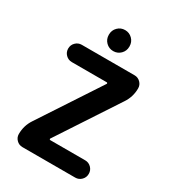

<svg xmlns="http://www.w3.org/2000/svg" viewBox="-222 -1091 1077 1192"><g transform="rotate(30 316.5 -495.0)"><path d="M245.1 -892.6V-894.5Q245.1 -925.8 266.6 -947.3Q288.1 -968.8 318.8 -968.8Q349.6 -968.8 371.1 -947.3Q392.6 -925.8 392.6 -894.5V-892.6Q392.6 -861.3 371.1 -839.8Q349.6 -818.4 318.8 -818.4Q288.1 -818.4 266.6 -839.8Q245.1 -861.3 245.1 -892.6ZM130.9 -754.9H509.8Q534.2 -754.9 551.8 -737.3Q569.3 -719.7 569.3 -695.3Q569.3 -634.8 536.1 -585L252 -152.3Q251 -150.4 252.4 -147.5Q253.9 -144.5 256.8 -144.5H507.8Q533.2 -144.5 551.3 -126.5Q569.3 -108.4 569.3 -82.5Q569.3 -56.6 551.3 -38.6Q533.2 -20.5 507.8 -20.5H128.9Q104.5 -20.5 86.9 -38.1Q69.3 -55.7 69.3 -80.1Q69.3 -140.6 102.5 -190.4L386.7 -623Q387.7 -625 386.2 -627.9Q384.8 -630.9 381.8 -630.9H130.9Q105.5 -630.9 87.4 -648.9Q69.3 -667 69.3 -692.9Q69.3 -718.8 87.4 -736.8Q105.5 -754.9 130.9 -754.9Z"/></g></svg>

Font: Gen Jyuu GothicX Bold
Style: Bold
Weight: 700
Designer: Ryoko NISHIZUKA (kana &amp; ideographs); Paul D. Hunt (Latin, Greek &amp; Cyrillic); Wenlong ZHANG (bopomofo); Sandoll C
Version: Version 1.058.20140828